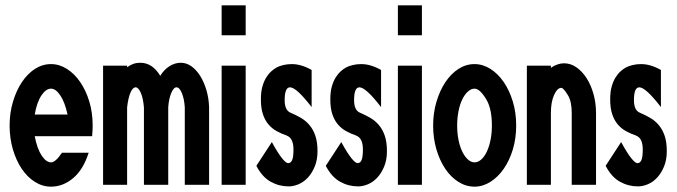

<svg xmlns="http://www.w3.org/2000/svg" viewBox="-20 -694 2534 719"><path d="M171 -454Q202 -454 230.5 -436Q259 -418 280.5 -386.5Q302 -355 314.5 -313.5Q327 -272 327 -224Q327 -215 326.5 -205.5Q326 -196 325 -184H110Q119 -137 136 -111.5Q153 -86 171 -86Q188 -86 212 -122H312Q292 -59 254 -27Q216 5 171 5Q139 5 110.5 -13Q82 -31 61 -62.5Q40 -94 28 -135.5Q16 -177 16 -224Q16 -271 28.5 -313Q41 -355 62 -386.5Q83 -418 111 -436Q139 -454 171 -454ZM233 -265Q223 -311 206 -336.5Q189 -362 171 -362Q152 -362 135 -336.5Q118 -311 110 -265Z M456 -448V-442Q478 -459 505 -459Q551 -459 580 -410Q594 -433 614.5 -446Q635 -459 657 -459Q678 -459 696.5 -446Q715 -433 729.5 -410Q744 -387 753 -356.5Q762 -326 763 -292V-2H672V-292Q670 -324 661 -345.5Q652 -367 641 -367Q630 -367 621 -345Q612 -323 610 -292V-2H519V-292Q516 -327 507 -347Q498 -367 488 -367Q477 -367 468.5 -347Q460 -327 456 -292V-2H366V-448Z M900 -448V-2H810V-448ZM900 -674V-562H810V-674Z M998 -162Q1021 -120 1036 -101.5Q1051 -83 1059 -83Q1069 -83 1074 -94.5Q1079 -106 1079 -134Q1079 -177 1054 -186H1055Q1034 -193 1016 -203Q998 -213 985 -228.5Q972 -244 964.5 -266.5Q957 -289 957 -322Q957 -350 962.5 -369.5Q968 -389 976.5 -403Q985 -417 995.5 -426.5Q1006 -436 1017 -442Q1027 -447 1041.5 -450.5Q1056 -454 1073 -454Q1108 -454 1147 -432V-293Q1090 -367 1066 -367Q1046 -367 1046 -319Q1046 -281 1068 -272Q1089 -263 1107 -252.5Q1125 -242 1139 -225.5Q1153 -209 1161 -185.5Q1169 -162 1169 -128Q1169 -95 1158.5 -70Q1148 -45 1132.5 -28.5Q1117 -12 1098 -4Q1079 4 1061 4Q1025 4 993.5 -13.5Q962 -31 940 -73Z M1258 -162Q1281 -120 1296 -101.5Q1311 -83 1319 -83Q1329 -83 1334 -94.5Q1339 -106 1339 -134Q1339 -177 1314 -186H1315Q1294 -193 1276 -203Q1258 -213 1245 -228.5Q1232 -244 1224.5 -266.5Q1217 -289 1217 -322Q1217 -350 1222.5 -369.5Q1228 -389 1236.5 -403Q1245 -417 1255.5 -426.5Q1266 -436 1277 -442Q1287 -447 1301.5 -450.5Q1316 -454 1333 -454Q1368 -454 1407 -432V-293Q1350 -367 1326 -367Q1306 -367 1306 -319Q1306 -281 1328 -272Q1349 -263 1367 -252.5Q1385 -242 1399 -225.5Q1413 -209 1421 -185.5Q1429 -162 1429 -128Q1429 -95 1418.5 -70Q1408 -45 1392.5 -28.5Q1377 -12 1358 -4Q1339 4 1321 4Q1285 4 1253.5 -13.5Q1222 -31 1200 -73Z M1560 -448V-2H1470V-448ZM1560 -674V-562H1470V-674Z M1757 -454Q1788 -454 1816.5 -436Q1845 -418 1866.5 -386.5Q1888 -355 1900.5 -313.5Q1913 -272 1913 -224Q1913 -176 1900.5 -134.5Q1888 -93 1866.5 -62Q1845 -31 1816.5 -13Q1788 5 1757 5Q1725 5 1696.5 -13Q1668 -31 1647 -62.5Q1626 -94 1614 -135.5Q1602 -177 1602 -224Q1602 -271 1614.5 -313Q1627 -355 1648 -386.5Q1669 -418 1697 -436Q1725 -454 1757 -454ZM1801 -322Q1777 -362 1757 -362Q1744 -362 1732 -351Q1720 -340 1711 -321.5Q1702 -303 1697 -277.5Q1692 -252 1692 -224Q1692 -195 1697 -170Q1702 -145 1711 -126.5Q1720 -108 1732 -97Q1744 -86 1757 -86Q1770 -86 1782 -96.5Q1794 -107 1803 -126Q1812 -145 1817 -170Q1822 -195 1822 -224Q1822 -287 1801 -322Z M2043 -448V-440Q2054 -448 2067 -452.5Q2080 -457 2092 -457Q2117 -457 2138.5 -442Q2160 -427 2176.5 -401.5Q2193 -376 2202.5 -342Q2212 -308 2212 -271V-2H2121V-271Q2121 -314 2107 -337Q2090 -365 2082 -365Q2067 -365 2055 -338.5Q2043 -312 2043 -271V-2H1953V-448Z M2306 -162Q2329 -120 2344 -101.5Q2359 -83 2367 -83Q2377 -83 2382 -94.5Q2387 -106 2387 -134Q2387 -177 2362 -186H2363Q2342 -193 2324 -203Q2306 -213 2293 -228.5Q2280 -244 2272.5 -266.5Q2265 -289 2265 -322Q2265 -350 2270.5 -369.5Q2276 -389 2284.5 -403Q2293 -417 2303.5 -426.5Q2314 -436 2325 -442Q2335 -447 2349.5 -450.5Q2364 -454 2381 -454Q2416 -454 2455 -432V-293Q2398 -367 2374 -367Q2354 -367 2354 -319Q2354 -281 2376 -272Q2397 -263 2415 -252.5Q2433 -242 2447 -225.5Q2461 -209 2469 -185.5Q2477 -162 2477 -128Q2477 -95 2466.5 -70Q2456 -45 2440.5 -28.5Q2425 -12 2406 -4Q2387 4 2369 4Q2333 4 2301.5 -13.5Q2270 -31 2248 -73Z"/></svg>

Font: Fundamental  Brigade Condensed
Style: Regular
Weight: 400
Width: 3
Designer: Peter Wiegel, original typeface by Carl Albert Fahrenwaldt 1901
Foundry: Peter Wiegel
Version: Version 0.000 2012 initial release